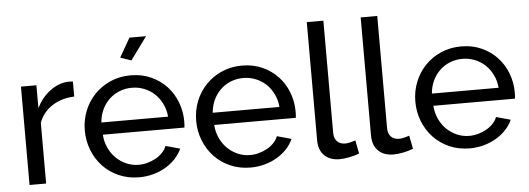

<svg xmlns="http://www.w3.org/2000/svg" viewBox="-49 -868 2794 1015"><g transform="rotate(-5 1348.0 -360.0)"><path d="M347 -445Q281 -443 230.5 -411Q180 -379 159 -322V0H71V-522H153V-401Q180 -455 224 -488.5Q268 -522 318 -526Q328 -526 335 -526Q342 -526 347 -525Z M665 -609 607 -629 665 -730H753ZM653 10Q594 10 545 -11.5Q496 -33 461 -70Q426 -107 406.5 -156.5Q387 -206 387 -261Q387 -316 406.5 -365Q426 -414 461.5 -451Q497 -488 546 -509.5Q595 -531 654 -531Q713 -531 761.5 -509Q810 -487 844 -450.5Q878 -414 896.5 -365.5Q915 -317 915 -265Q915 -254 914.5 -245Q914 -236 913 -231H480Q483 -192 498 -160Q513 -128 537 -105Q561 -82 591.5 -69Q622 -56 656 -56Q680 -56 703 -62.5Q726 -69 746 -80Q766 -91 781.5 -107Q797 -123 805 -143L881 -122Q868 -93 845.5 -69Q823 -45 793.5 -27.5Q764 -10 728 0Q692 10 653 10ZM832 -296Q829 -333 813.5 -364.5Q798 -396 774.5 -418Q751 -440 720 -452.5Q689 -465 654 -465Q619 -465 588 -452.5Q557 -440 533.5 -417.5Q510 -395 495.5 -364Q481 -333 478 -296Z M1244 10Q1185 10 1136 -11.5Q1087 -33 1052 -70Q1017 -107 997.5 -156.5Q978 -206 978 -261Q978 -316 997.5 -365Q1017 -414 1052.5 -451Q1088 -488 1137 -509.5Q1186 -531 1245 -531Q1304 -531 1352.5 -509Q1401 -487 1435 -450.5Q1469 -414 1487.5 -365.5Q1506 -317 1506 -265Q1506 -254 1505.5 -245Q1505 -236 1504 -231H1071Q1074 -192 1089 -160Q1104 -128 1128 -105Q1152 -82 1182.5 -69Q1213 -56 1247 -56Q1271 -56 1294 -62.5Q1317 -69 1337 -80Q1357 -91 1372.5 -107Q1388 -123 1396 -143L1472 -122Q1459 -93 1436.5 -69Q1414 -45 1384.5 -27.5Q1355 -10 1319 0Q1283 10 1244 10ZM1423 -296Q1420 -333 1404.5 -364.5Q1389 -396 1365.5 -418Q1342 -440 1311 -452.5Q1280 -465 1245 -465Q1210 -465 1179 -452.5Q1148 -440 1124.5 -417.5Q1101 -395 1086.5 -364Q1072 -333 1069 -296Z M1606 -730H1694V-135Q1694 -106 1709.5 -89.5Q1725 -73 1753 -73Q1764 -73 1779 -76.5Q1794 -80 1807 -85L1821 -14Q1799 -5 1769 1Q1739 7 1716 7Q1665 7 1635.5 -22Q1606 -51 1606 -103Z M1892 -730H1980V-135Q1980 -106 1995.5 -89.5Q2011 -73 2039 -73Q2050 -73 2065 -76.5Q2080 -80 2093 -85L2107 -14Q2085 -5 2055 1Q2025 7 2002 7Q1951 7 1921.5 -22Q1892 -51 1892 -103Z M2407 10Q2348 10 2299 -11.5Q2250 -33 2215 -70Q2180 -107 2160.5 -156.5Q2141 -206 2141 -261Q2141 -316 2160.5 -365Q2180 -414 2215.5 -451Q2251 -488 2300 -509.5Q2349 -531 2408 -531Q2467 -531 2515.5 -509Q2564 -487 2598 -450.5Q2632 -414 2650.5 -365.5Q2669 -317 2669 -265Q2669 -254 2668.5 -245Q2668 -236 2667 -231H2234Q2237 -192 2252 -160Q2267 -128 2291 -105Q2315 -82 2345.5 -69Q2376 -56 2410 -56Q2434 -56 2457 -62.5Q2480 -69 2500 -80Q2520 -91 2535.5 -107Q2551 -123 2559 -143L2635 -122Q2622 -93 2599.5 -69Q2577 -45 2547.5 -27.5Q2518 -10 2482 0Q2446 10 2407 10ZM2586 -296Q2583 -333 2567.5 -364.5Q2552 -396 2528.5 -418Q2505 -440 2474 -452.5Q2443 -465 2408 -465Q2373 -465 2342 -452.5Q2311 -440 2287.5 -417.5Q2264 -395 2249.5 -364Q2235 -333 2232 -296Z"/></g></svg>

Font: PTCRaleway Medium
Style: Regular
Weight: 500
Designer: Matt McInerney, Pablo Impallari, Rodrigo Fuenzalida
Foundry: Matt McInerney, Pablo Impallari, Rodrigo Fuenzalida
Version: Version 3.000g; ttfautohint (v1.5) -l 8 -r 28 -G 28 -x 14 -D